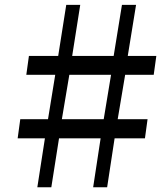

<svg xmlns="http://www.w3.org/2000/svg" viewBox="-20 -790 706 810"><path d="M169.5 -206.5H54.5L65.5 -287H182.5L213 -474.5H91L102 -554H225.5L259.5 -769.5H318.5L284.5 -554H459.5L494.5 -769.5H554L519 -554H639.5L628.5 -474.5H508L476.5 -287H602.5L591.5 -206.5H463.5L432 0H373L404.5 -206.5H229L196.5 0H137.5ZM417.5 -287 448.5 -474.5H272.5L241 -287Z"/></svg>

Font: Merriweather Light 18pt Medium
Style: Italic
Weight: 500
Italic angle: -7.8°
Version: Version 2.101